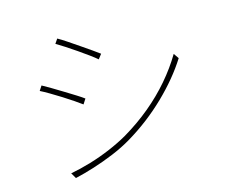

<svg xmlns="http://www.w3.org/2000/svg" viewBox="-105 -886 1209 1033"><g transform="rotate(-15 500.0 -369.5)"><path d="M293 -745Q313 -734 342 -714.5Q371 -695 402.5 -673.5Q434 -652 460.5 -633.5Q487 -615 500 -605L480 -579Q465 -592 439 -611Q413 -630 382.5 -651Q352 -672 323.5 -690.5Q295 -709 276 -720ZM178 -25Q232 -35 290.5 -52.5Q349 -70 405.5 -94Q462 -118 509 -145Q590 -193 658 -249.5Q726 -306 781 -370Q836 -434 877 -503L897 -474Q836 -377 739 -283Q642 -189 525 -119Q475 -89 417 -65Q359 -41 302 -23Q245 -5 196 6ZM146 -523Q165 -513 195 -495Q225 -477 257 -457.5Q289 -438 316 -421Q343 -404 356 -394L338 -366Q322 -378 295.5 -396Q269 -414 238 -433.5Q207 -453 178 -470Q149 -487 129 -497Z"/></g></svg>

Font: Shanggu Sans SC VF
Style: Regular
Weight: 250
Designer: GuiWonder
Version: Version 1.021